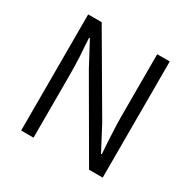

<svg xmlns="http://www.w3.org/2000/svg" viewBox="-162 -890 1042 1048"><g transform="rotate(30 359.0 -366.0)"><path d="M102 -732H187L464 -258L543 -108H548L544 -164L541 -221Q537 -287 537 -336V-732H616V0H530L255 -474L175 -624H170L173 -569L177 -514Q180 -449 180 -401V0H102Z"/></g></svg>

Font: Noto Sans CJK KR DemiLight
Style: Regular
Weight: 350
Designer: Ryoko NISHIZUKA à€õÀ (kana & ideographs); Paul D. Hunt (Latin, Greek & Cyrillic); Wenlong ZHANG NG  (bopomofo); Sandoll 
Foundry: Adobe Systems Incorporated
Version: Version 1.004 April 21, 2017